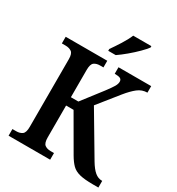

<svg xmlns="http://www.w3.org/2000/svg" viewBox="-215 -1065 1107 1200"><g transform="rotate(30 339.0 -465.5)"><path d="M304 -771V-784Q326 -815 352 -856Q378 -897 392 -931H523V-921Q511 -904 482.5 -875.5Q454 -847 420 -818.5Q386 -790 358 -771ZM30 0V-48H58Q83 -48 100 -60Q117 -72 117 -114V-603Q117 -643 99.5 -654.5Q82 -666 57 -666H30V-714H330V-666H305Q280 -666 263.5 -654Q247 -642 247 -600V-403H301L412 -547Q440 -584 451.5 -603.5Q463 -623 463 -639Q463 -655 451 -661Q439 -667 411 -667V-714H647V-667Q609 -667 578.5 -643Q548 -619 514 -577L397 -431L576 -129Q601 -87 624.5 -67.5Q648 -48 675 -48H678V0H639Q577 0 542 -9Q507 -18 486 -39Q465 -60 444 -96L301 -343H247V-114Q247 -72 263.5 -60Q280 -48 305 -48H330V0Z"/></g></svg>

Font: Noto Serif SemiCondensed SemiBold
Style: Regular
Weight: 600
Width: 4
Designer: Monotype Design Team
Foundry: Monotype Imaging Inc.
Version: Version 2.013; ttfautohint (v1.8.4.7-5d5b)